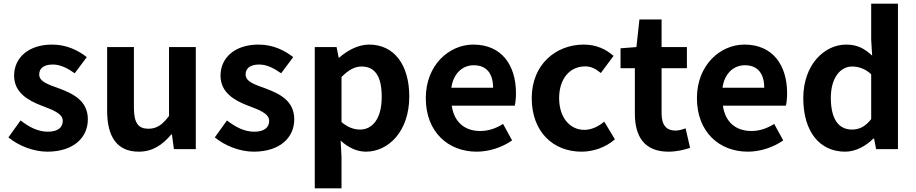

<svg xmlns="http://www.w3.org/2000/svg" viewBox="-20 -818 5023 1053"><path d="M239.1 13.8C384.5 13.8 461.8 -64.4 461.8 -163.4C461.8 -266.4 380.2 -304.1 306.3 -332.2C246.5 -353.9 195 -369.3 195 -409.7C195 -442.2 218.7 -464.1 269.8 -464.1C310.7 -464.1 350.1 -444.4 389.8 -416.1L456 -504.7C410.4 -540.6 346.6 -573.5 265.5 -573.5C137.8 -573.5 57.4 -502.5 57.4 -403C57.4 -308.9 136.4 -266.4 207 -239C265.9 -216.2 324.2 -196.9 324.2 -155.2C324.2 -120.1 298.7 -95.7 242.7 -95.7C190.4 -95.7 143 -118.6 92.8 -157.4L26.1 -64.5C81.7 -18.4 164 13.8 239.1 13.8Z M741.4 13.8C817.5 13.8 871 -23.5 919.3 -80.6H922.9L933.9 0H1053.8V-559.8H907V-182.1C869.3 -132.2 839.1 -112 793.6 -112C738.9 -112 714.4 -142.3 714.4 -228.7V-559.8H567.6V-210.6C567.6 -69.7 620.2 13.8 741.4 13.8Z M1371.1 13.8C1516.5 13.8 1593.8 -64.4 1593.8 -163.4C1593.8 -266.4 1512.2 -304.1 1438.3 -332.2C1378.5 -353.9 1327 -369.3 1327 -409.7C1327 -442.2 1350.7 -464.1 1401.8 -464.1C1442.7 -464.1 1482.1 -444.4 1521.8 -416.1L1588 -504.7C1542.4 -540.6 1478.6 -573.5 1397.5 -573.5C1269.8 -573.5 1189.4 -502.5 1189.4 -403C1189.4 -308.9 1268.4 -266.4 1339 -239C1397.9 -216.2 1456.2 -196.9 1456.2 -155.2C1456.2 -120.1 1430.7 -95.7 1374.7 -95.7C1322.4 -95.7 1275 -118.6 1224.8 -157.4L1158.1 -64.5C1213.7 -18.4 1296 13.8 1371.1 13.8Z M1706.3 214.9H1853V44.4L1848.3 -46.8C1890.3 -7.9 1938.3 13.8 1986.7 13.8C2109.6 13.8 2224.6 -96.7 2224.6 -288.9C2224.6 -461.3 2142.4 -573.5 2004.8 -573.5C1944.3 -573.5 1886.7 -542.1 1840.2 -501.9H1837.4L1826 -559.8H1706.3ZM1954.6 -107.4C1924.3 -107.4 1888.5 -117.8 1853 -148.7V-395.7C1891.2 -434.2 1925.2 -453.2 1962.8 -453.2C2040.3 -453.2 2073.5 -394.1 2073.5 -286.6C2073.5 -165.3 2021.4 -107.4 1954.6 -107.4Z M2594.4 13.8C2663 13.8 2733.8 -9.9 2788.6 -47.9L2739.1 -138.2C2698.3 -113.1 2658.7 -99.6 2613.6 -99.6C2530.1 -99.6 2470.2 -147 2457.7 -238.4H2803.1C2806.7 -252.4 2809.8 -279 2809.8 -306.4C2809.8 -461.6 2730.5 -573.5 2575.7 -573.5C2443.1 -573.5 2315.2 -461.3 2315.2 -279.9C2315.2 -94.7 2437.2 13.8 2594.4 13.8ZM2455.4 -336.9C2467.1 -418.4 2519.2 -460.2 2578.1 -460.2C2650.5 -460.2 2684.3 -412 2684.3 -336.9Z M3168.8 13.8C3230.6 13.8 3299.1 -7.1 3352.4 -53.9L3294 -150.9C3263.2 -125.2 3225.5 -105.8 3184.7 -105.8C3104.4 -105.8 3046.5 -174.2 3046.5 -279.9C3046.5 -385.2 3103.9 -454 3190.1 -454C3220.7 -454 3247.1 -441.2 3275.1 -417.6L3344.9 -511.4C3303.7 -547.6 3251.2 -573.5 3181.5 -573.5C3029.6 -573.5 2896.2 -465.5 2896.2 -279.9C2896.2 -94.2 3014.6 13.8 3168.8 13.8Z M3645.9 13.8C3695.1 13.8 3734.3 2.4 3764.6 -7L3740.1 -114.2C3725 -108.3 3703.2 -101.9 3684.8 -101.9C3635.1 -101.9 3608.4 -131.7 3608.4 -195.8V-444.1H3747.2V-559.8H3608.4V-711.4H3486.9L3470.4 -559.8L3383.3 -553.2V-444.1H3461.8V-195.4C3461.8 -70.6 3512.8 13.8 3645.9 13.8Z M4081.4 13.8C4150 13.8 4220.8 -9.9 4275.6 -47.9L4226.1 -138.2C4185.3 -113.1 4145.7 -99.6 4100.6 -99.6C4017.1 -99.6 3957.2 -147 3944.7 -238.4H4290.1C4293.7 -252.4 4296.8 -279 4296.8 -306.4C4296.8 -461.6 4217.5 -573.5 4062.7 -573.5C3930.1 -573.5 3802.2 -461.3 3802.2 -279.9C3802.2 -94.7 3924.2 13.8 4081.4 13.8ZM3942.4 -336.9C3954.1 -418.4 4006.2 -460.2 4065.1 -460.2C4137.5 -460.2 4171.3 -412 4171.3 -336.9Z M4615.2 13.8C4673.4 13.8 4729.3 -17.4 4770.2 -58.3H4773.7L4785 0H4904.7V-797.9H4757.9V-601.1L4763.2 -513C4722.5 -550.3 4684 -573.5 4620.7 -573.5C4500.5 -573.5 4385.5 -462.4 4385.5 -279.9C4385.5 -95.7 4475.4 13.8 4615.2 13.8ZM4652.5 -107.4C4579.2 -107.4 4536.6 -164.8 4536.6 -281.5C4536.6 -393.3 4590.4 -453.2 4653.1 -453.2C4688.6 -453.2 4724.1 -441.8 4757.9 -410.8V-164.8C4725.6 -123.2 4692.5 -107.4 4652.5 -107.4Z"/></svg>

Font: Source Han Sans JP VF
Style: Regular
Weight: 250
Designer: Ryoko NISHIZUKA 西塚涼子 (kana, bopomofo & ideographs); Paul D. Hunt (Latin, Greek & Cyrillic); Sandoll Communications 산돌커뮤니
Foundry: Adobe
Version: Version 2.004;hotconv 1.0.118;makeotfexe 2.5.65603